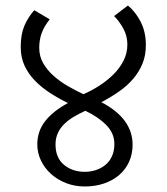

<svg xmlns="http://www.w3.org/2000/svg" viewBox="-20 -666 603 695"><path d="M508 -503Q508 -465 495.5 -435Q483 -405 461.5 -380Q440 -355 410.5 -334.5Q381 -314 347 -296Q460 -237 460 -142Q460 -109 447.5 -81Q435 -53 412 -33Q389 -13 357 -2Q325 9 287 9Q250 9 218.5 -3.5Q187 -16 164 -37Q141 -58 128 -85.5Q115 -113 115 -143Q115 -191 143.5 -227.5Q172 -264 226 -293Q193 -309 162 -329Q131 -349 107 -373.5Q83 -398 69 -428Q55 -458 55 -496Q55 -541 68 -572Q81 -603 104 -629L160 -596Q140 -571 131 -546.5Q122 -522 122 -493Q122 -462 136.5 -437Q151 -412 174 -391.5Q197 -371 225.5 -354.5Q254 -338 282 -325Q312 -338 340.5 -356.5Q369 -375 391.5 -397.5Q414 -420 427.5 -447Q441 -474 441 -505Q441 -536 426.5 -562.5Q412 -589 393 -608L443 -646Q471 -623 489.5 -586.5Q508 -550 508 -503ZM394 -145Q394 -183 365.5 -212.5Q337 -242 289 -265Q267 -255 247.5 -243.5Q228 -232 213 -217.5Q198 -203 189.5 -184.5Q181 -166 181 -143Q181 -95 211.5 -69.5Q242 -44 287 -44Q308 -44 327.5 -50.5Q347 -57 362 -69.5Q377 -82 385.5 -101Q394 -120 394 -145Z"/></svg>

Font: Ek Mukta Light
Style: Regular
Weight: 300
Designer: Girish Dalvi and Yashodeep Gholap
Foundry: Ek Type
Version: Version 2.538;PS 1.002;hotconv 16.6.51;makeotf.lib2.5.65220;